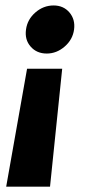

<svg xmlns="http://www.w3.org/2000/svg" viewBox="-20 -530 323 710"><path d="M2.9 160.2 80.1 -275.9H210L165 160.2ZM76.2 -420.9Q81.1 -458 110.8 -483.9Q140.6 -509.8 178.2 -509.8Q214.8 -509.8 236.8 -483.9Q258.8 -458 253.9 -420.9Q249 -383.8 219.2 -357.9Q189.5 -332 152.8 -332Q115.7 -332 93.3 -357.7Q70.8 -383.3 76.2 -420.9Z"/></svg>

Font: Human Sans Bold
Style: Italic
Weight: 700
Italic angle: -8°
Designer: Tim Radville
Foundry: Continuum
Version: Version 1.000;FEAKit 1.0